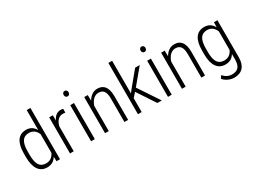

<svg xmlns="http://www.w3.org/2000/svg" viewBox="-60 -1487 3214 2433"><g transform="rotate(-30 1547.0 -270.0)"><path d="M52.7 -288.6Q52.7 -412.6 96.2 -475.3Q139.6 -538.1 225.1 -538.1Q314.9 -538.1 359.4 -457.5V-750H413.6V0H362.8L360.4 -67.9Q315.9 9.8 224.6 9.8Q141.1 9.8 97.4 -53.7Q53.7 -117.2 52.7 -233.9ZM107.9 -239.3Q107.9 -137.7 138.4 -89.8Q168.9 -42 235.4 -42Q320.8 -42 359.4 -123.5V-397.5Q322.8 -485.8 235.8 -485.8Q169.4 -485.8 138.9 -438.5Q108.4 -391.1 107.9 -292Z M767.1 -477.5Q747.6 -481 732.9 -481Q688 -481 657.5 -450.2Q627 -419.4 614.3 -364.7V0H560.1V-528.3H613.3L614.3 -449.2Q652.8 -538.1 735.4 -538.1Q756.8 -538.1 768.1 -531.7Z M922.9 0H868.2V-528.3H922.9ZM860.4 -680.7Q860.4 -697.3 869.6 -709Q878.9 -720.7 896 -720.7Q913.1 -720.7 922.6 -709Q932.1 -697.3 932.1 -680.7Q932.1 -664.1 922.6 -652.6Q913.1 -641.1 896 -641.1Q878.9 -641.1 869.6 -652.6Q860.4 -664.1 860.4 -680.7Z M1124.5 -528.3 1126 -444.3Q1149.4 -487.3 1185.8 -512.7Q1222.2 -538.1 1268.6 -538.1Q1406.7 -538.1 1410.2 -354V0H1356.4V-348.1Q1356 -418.9 1331.5 -452.6Q1307.1 -486.3 1254.9 -486.3Q1212.4 -486.3 1178.5 -454.3Q1144.5 -422.4 1127 -366.7V0H1072.8V-528.3Z M1664.1 -264.2 1608.9 -202.6V0H1554.2V-750H1608.9V-272.9L1654.3 -330.6L1817.9 -528.3H1885.3L1699.7 -305.2L1902.8 0H1838.4Z M2048.3 0H1993.7V-528.3H2048.3ZM1985.8 -680.7Q1985.8 -697.3 1995.1 -709Q2004.4 -720.7 2021.5 -720.7Q2038.6 -720.7 2048.1 -709Q2057.6 -697.3 2057.6 -680.7Q2057.6 -664.1 2048.1 -652.6Q2038.6 -641.1 2021.5 -641.1Q2004.4 -641.1 1995.1 -652.6Q1985.8 -664.1 1985.8 -680.7Z M2250 -528.3 2251.5 -444.3Q2274.9 -487.3 2311.3 -512.7Q2347.7 -538.1 2394 -538.1Q2532.2 -538.1 2535.6 -354V0H2481.9V-348.1Q2481.4 -418.9 2457 -452.6Q2432.6 -486.3 2380.4 -486.3Q2337.9 -486.3 2304 -454.3Q2270 -422.4 2252.4 -366.7V0H2198.2V-528.3Z M2660.6 -288.6Q2660.6 -413.6 2703.6 -475.8Q2746.6 -538.1 2832.5 -538.1Q2923.8 -538.1 2968.3 -454.6L2971.2 -528.3H3021.5V15.1Q3021 110.8 2975.8 160.6Q2930.7 210.4 2844.2 210.4Q2800.8 210.4 2756.6 189.2Q2712.4 168 2689.5 137.2L2714.8 98.1Q2769 160.2 2840.3 160.2Q2906.2 160.2 2936.3 125Q2966.3 89.8 2966.8 18.1V-65.9Q2922.4 9.8 2832 9.8Q2749.5 9.8 2705.8 -52.2Q2662.1 -114.3 2660.6 -231.4ZM2715.3 -239.3Q2715.3 -137.7 2746.1 -89.8Q2776.9 -42 2842.8 -42Q2930.7 -42 2966.8 -125.5V-395.5Q2930.2 -485.8 2843.8 -485.8Q2777.3 -485.8 2746.6 -438.5Q2715.8 -391.1 2715.3 -292Z"/></g></svg>

Font: Roboto Condensed Light
Style: Regular
Weight: 300
Designer: Google
Version: Version 2.134; 2016